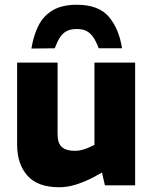

<svg xmlns="http://www.w3.org/2000/svg" viewBox="-20 -779 646 807"><path d="M229 8Q138 8 95 -41Q52 -90 52 -170V-516H222V-215Q222 -177 240 -161Q258 -145 295 -145Q310 -145 323 -148.5Q336 -152 349 -157L377 -170V-516H548V0H421L400 -91L433 -67L371 -33Q334 -14 298.5 -3Q263 8 229 8ZM303 -759Q394 -759 437 -709Q480 -659 493 -576H395Q384 -605 372 -622.5Q360 -640 344 -648.5Q328 -657 303 -657Q277 -657 260.5 -648.5Q244 -640 232.5 -622.5Q221 -605 210 -576L112 -575Q121 -631 142 -672Q163 -713 202 -736Q241 -759 303 -759Z"/></svg>

Font: REM
Style: Bold
Weight: 700
Designer: Octavio Pardo
Foundry: Ashler Design
Version: Version 1.005;gftools[0.9.28]